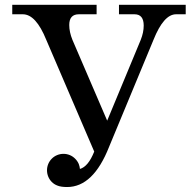

<svg xmlns="http://www.w3.org/2000/svg" viewBox="-20 -752 782 788"><path d="M308.1 -58.6Q342.3 -68.4 366.7 -129.9L169.9 -588.4Q127.4 -693.4 73.7 -693.4H30.3V-732.4H376.5V-693.4H303.7Q264.2 -693.4 264.2 -649.4Q264.2 -620.6 277.3 -588.4L419.9 -256.8L557.6 -588.4Q569.8 -619.1 569.8 -647Q569.8 -693.4 532.2 -693.4H468.3V-732.4H742.2V-693.4H702.6Q651.9 -693.4 609.9 -588.4L427.7 -149.4Q362.8 15.6 255.4 15.6Q229.5 15.6 214.8 9.3Q202.1 4.4 192.6 -5.1Q183.1 -14.6 178 -27.1Q172.9 -39.6 172.9 -53.2Q172.9 -66.4 178 -78.9Q183.1 -91.3 192.6 -100.8Q202.1 -110.4 214.6 -115.5Q227.1 -120.6 240.7 -120.6Q253.9 -120.6 266.4 -115.5Q278.8 -110.4 288.3 -100.8Q297.9 -91.3 303.2 -79.1Q307.1 -68.8 308.1 -58.6Z"/></svg>

Font: Munson
Style: Regular
Weight: 400
Designer: Paul James MIller
Foundry: High-Logic / Made with FontCreator
Version: Version 2.10;May 5, 2019;FontCreator 11.5.0.2430 64-bit